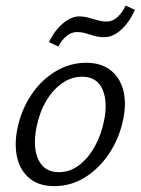

<svg xmlns="http://www.w3.org/2000/svg" viewBox="-20 -642 492 671"><path d="M169.9 8.5Q116.9 8.5 84.2 -17.9Q51.5 -44.3 40.4 -89.9Q29.3 -135.5 40.7 -192.4Q54.2 -257.8 89.1 -310.1Q124 -362.5 174.1 -392.5Q224.3 -422.6 281 -422.6Q332.8 -422.6 365.9 -397.1Q398.9 -371.5 410.8 -326.7Q422.7 -281.9 410.2 -223.3Q397.2 -160.2 362.7 -107.4Q328.3 -54.6 278.6 -23.1Q229 8.5 169.9 8.5ZM185.5 -40.3Q224.8 -40.3 257 -65.1Q289.1 -89.9 311.7 -130.9Q334.3 -171.9 343.5 -219.5Q357.3 -285.3 338.2 -329.6Q319.1 -373.9 266.4 -373.9Q230.6 -373.9 198.2 -351.9Q165.8 -329.9 142 -290.2Q118.2 -250.5 107.4 -196.7Q93.7 -125.5 114.7 -82.9Q135.7 -40.3 185.5 -40.3ZM183.8 -479.3 151.4 -494.7Q164.1 -522.3 181.6 -542.2Q199.1 -562.2 218.6 -573.5Q238.1 -584.7 256.3 -584.7Q272.6 -584.7 288.7 -580.4Q304.8 -576 320.9 -571.4Q336.9 -566.7 353.7 -566.7Q373.7 -566.7 390.8 -582.6Q407.8 -598.5 419.2 -622.5L451.6 -607.5Q431.3 -562.9 402.8 -537.5Q374.3 -512 344.2 -512Q325.3 -512 309.7 -516.6Q294.1 -521.3 279.5 -525.6Q265 -530 248.2 -530Q230 -530 212.5 -515.9Q195.1 -501.8 183.8 -479.3Z"/></svg>

Font: Ysabeau
Style: Bold Italic
Weight: 700
Italic angle: -12°
Designer: Christian Thalmann (Catharsis Fonts)
Version: Version 2.002